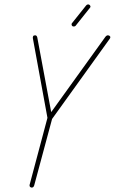

<svg xmlns="http://www.w3.org/2000/svg" viewBox="-20 -850 520 870"><path d="M124 0Q120 0 116.5 -3Q113 -6 114 -12L195 -316L129 -676Q128 -681 130 -685.5Q132 -690 139 -690Q147 -690 149 -680L212 -342L456 -681Q462 -690 469 -690Q475 -690 478.5 -685.5Q482 -681 477 -674L216 -311L135 -10Q132 0 124 0ZM314 -730Q307 -730 305 -736Q303 -742 307 -746L370 -825Q374 -830 379 -830Q385 -830 388.5 -824.5Q392 -819 387 -814L324 -735Q321 -730 314 -730Z"/></svg>

Font: Zen Loop
Style: Italic
Weight: 400
Italic angle: -15°
Designer: Yoshimichi Ohira
Foundry: A-1 Corp ZenFonts
Version: Version 1.000; ttfautohint (v1.8.3)